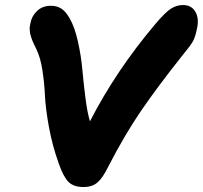

<svg xmlns="http://www.w3.org/2000/svg" viewBox="-20 -755 809 766"><path d="M313 -8.8Q273.9 -8.8 253.4 -29.1Q232.9 -49.3 213.9 -104Q188.5 -175.3 175 -249.5Q161.6 -323.7 159.4 -372.8Q157.2 -421.9 149.4 -473.4Q141.6 -524.9 125 -559.1Q123.5 -562 119.6 -570.1Q115.7 -578.1 114.3 -581.3Q112.8 -584.5 109.6 -591.8Q106.4 -599.1 105.5 -603Q104.5 -606.9 102.3 -613.5Q100.1 -620.1 99.6 -625Q99.1 -629.9 98.6 -636.2Q98.1 -642.6 98.9 -648.7Q99.6 -654.8 101.1 -661.1Q106 -690.4 127.7 -711.2Q149.4 -731.9 183.1 -731.9Q207 -731.9 224.4 -720.9Q241.7 -710 257.8 -682.1Q278.3 -646.5 291 -588.9Q303.7 -531.2 308.3 -479.2Q313 -427.2 320.6 -366.7Q328.1 -306.2 338.9 -271Q442.4 -472.7 598.1 -657.2Q639.6 -706.5 662.4 -720.7Q685.1 -734.9 710 -734.9Q744.1 -734.9 759.5 -708Q774.9 -681.2 766.1 -642.1Q759.8 -608.9 750 -590.8Q740.2 -572.8 708 -534.2Q607.9 -408.2 541.7 -311.3Q475.6 -214.4 410.2 -86.9Q389.6 -44.9 368.7 -26.9Q347.7 -8.8 313 -8.8Z"/></svg>

Font: Shantell Sans Bouncy
Style: Bold Italic
Weight: 700
Italic angle: -11.31°
Designer: Stephen Nixon, Anya Danilova, Shantell Martin
Foundry: Arrow Type
Version: Version 1.006;[9816181b4]